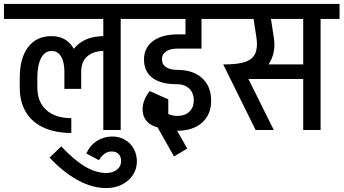

<svg xmlns="http://www.w3.org/2000/svg" viewBox="-45 -658 1739 972"><path d="M293 -294Q293 -378 343 -426.5Q393 -475 482 -475V-400Q428 -400 397 -373Q366 -346 366 -294ZM481 -400V-475H505V-400ZM316 15Q236 15 177 -11.5Q118 -38 86.5 -90Q55 -142 55 -215H144Q144 -142 189.5 -101Q235 -60 316 -60ZM55 -215V-265H144V-215ZM55 -264Q55 -364 97.5 -419.5Q140 -475 214 -475L216 -400Q182 -400 163 -364Q144 -328 144 -264ZM281 -208V-294H366V-208ZM281 -294Q281 -345 264 -372.5Q247 -400 216 -400L214 -475Q280 -476 317 -428.5Q354 -381 354 -294ZM-25 -562V-638H487V-562ZM478 0V-626H566V0ZM382 -562V-638H662V-562Z M495 294Q424 295 349.5 254.5Q275 214 206 140L265 83Q330 152 385.5 185Q441 218 495 218ZM495 294V218Q527 217 547.5 200.5Q568 184 568 159H648Q648 197 628 227.5Q608 258 573 276Q538 294 495 294ZM456 153 392 119Q411 77 446.5 55Q482 33 523 33L521 109Q502 108 485 120Q468 132 456 153ZM648 159H568Q569 136 555.5 122Q542 108 521 109L523 33Q559 33 587.5 49.5Q616 66 632 95Q648 124 648 159Z M612 -562V-638H1085V-562ZM850 4V-71Q891 -71 913.5 -92.5Q936 -114 936 -149H1024Q1024 -78 978 -37Q932 4 850 4ZM844 -232Q769 -232 726.5 -264Q684 -296 684 -357L775 -358Q775 -331 796.5 -317.5Q818 -304 857 -304ZM936 -149Q936 -189 911.5 -211Q887 -233 844 -232L857 -304Q908 -304 945.5 -285Q983 -266 1003.5 -231.5Q1024 -197 1024 -149ZM684 -357Q684 -416 729.5 -450Q775 -484 855 -484V-412Q817 -412 796 -398Q775 -384 775 -358ZM855 -412V-484H975V-412ZM894 -445V-619H975V-445ZM677 -106H753Q753 -85 767 -73Q781 -61 807 -61V-7Q745 -7 711 -32.5Q677 -58 677 -106ZM713 -197 783 -163Q753 -127 753 -106H677Q677 -151 713 -197ZM713 -197 807 -155V-47H735ZM855 4Q831 4 810.5 -2Q790 -8 766 -20L773 -96Q798 -83 816.5 -77Q835 -71 855 -71ZM836 134 707 -94 774 -132 903 94Z M1336 -562V-638H1501V-562ZM1166 -258V-332H1503V-258ZM1130 -261 1095 -332Q1162 -332 1198.5 -345.5Q1235 -359 1247.5 -388Q1260 -417 1254 -462H1342Q1348 -418 1337.5 -381.5Q1327 -345 1303.5 -318Q1280 -291 1246 -276Q1212 -261 1170 -261ZM1249 0 1085 -332H1176L1341 0ZM1254 -462 1233 -600H1321L1342 -462ZM1030 -562V-638H1431V-562ZM1490 0V-626H1578V0ZM1394 -562V-638H1674V-562Z"/></svg>

Font: Akshar Light
Style: Regular
Weight: 400
Version: Version 1.100